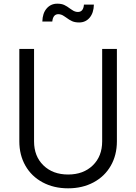

<svg xmlns="http://www.w3.org/2000/svg" viewBox="-20 -1011 740 1043"><path d="M85 -243V-745H165V-243Q165 -162 216 -112.5Q267 -63 350 -63Q433 -63 484 -112.5Q535 -162 535 -243V-745H615V-243Q615 -169 582 -111Q549 -53 488.5 -20.5Q428 12 350 12Q272 12 211.5 -20.5Q151 -53 118 -111Q85 -169 85 -243ZM339 -916Q337 -917 328.5 -923Q320 -929 312 -931.5Q304 -934 297 -934Q268 -934 264 -894H210Q211 -939 233.5 -965Q256 -991 291 -991Q314 -991 329 -984Q344 -977 361 -964Q363 -963 371.5 -957Q380 -951 388 -948.5Q396 -946 403 -946Q433 -946 436 -986H490Q489 -941 467 -915Q445 -889 410 -889Q387 -889 371.5 -896Q356 -903 339 -916Z"/></svg>

Font: Evergrow Sans 
Style: Regular
Weight: 400
Foundry: 10Web
Version: Version 1.000